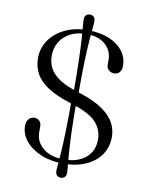

<svg xmlns="http://www.w3.org/2000/svg" viewBox="-92 -843 762 980"><g transform="rotate(10 289.0 -353.0)"><path d="M297.5 -695.5Q362 -695.5 408.5 -676Q455 -656.5 480.2 -623Q505.5 -589.5 505.5 -547Q505.5 -526 495 -513.8Q484.5 -501.5 468 -501.5Q451 -501.5 439.2 -511.8Q427.5 -522 427.5 -538.5V-564Q427.5 -612.5 392 -643.8Q356.5 -675 294 -675Q246.5 -675 211.5 -657Q176.5 -639 157.2 -607.5Q138 -576 138 -534Q138 -500 153.5 -470.8Q169 -441.5 206.2 -417.2Q243.5 -393 308.5 -373.5Q382.5 -350.5 427.2 -320.8Q472 -291 492.2 -255.8Q512.5 -220.5 512.5 -180Q512.5 -128 485.8 -88.2Q459 -48.5 409.2 -25.8Q359.5 -3 291.5 -3Q226 -3 175 -24.5Q124 -46 95 -81.5Q66 -117 66 -159Q66 -181 77.2 -194.5Q88.5 -208 106.5 -208Q122.5 -208 132.8 -197.5Q143 -187 143 -168.5V-139Q143 -90.5 182.5 -57.5Q222 -24.5 291 -24.5Q360.5 -24.5 402.8 -59Q445 -93.5 445 -154.5Q445 -208 408 -246.2Q371 -284.5 272 -314.5Q196.5 -338 152.5 -367.5Q108.5 -397 89.8 -433Q71 -469 71 -512Q71 -562.5 99.2 -604Q127.5 -645.5 178.5 -670.5Q229.5 -695.5 297.5 -695.5ZM306 -356.5H280.5Q280.5 -463.5 278.5 -533Q276.5 -602.5 273.8 -644.5Q271 -686.5 268.8 -709.8Q266.5 -733 266.5 -748Q266.5 -762 274.8 -769Q283 -776 294.5 -776Q305.5 -776 313.8 -769Q322 -762 322 -747.5Q322 -733.5 319.5 -710.5Q317 -687.5 313.8 -645.2Q310.5 -603 308.2 -533.5Q306 -464 306 -356.5ZM277.5 -338H303Q303 -234.5 305.5 -167Q308 -99.5 311.2 -58.8Q314.5 -18 316.8 4.8Q319 27.5 319 41.5Q319 55.5 311 62.8Q303 70 291.5 70Q280 70 271.8 62.8Q263.5 55.5 263.5 41.5Q263.5 26.5 265.8 3.8Q268 -19 270.8 -59.5Q273.5 -100 275.5 -167.5Q277.5 -235 277.5 -338Z"/></g></svg>

Font: Fraunces Light
Style: Regular
Weight: 300
Version: Version 1.000;[b76b70a41]